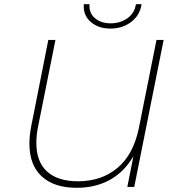

<svg xmlns="http://www.w3.org/2000/svg" viewBox="-20 -890 839 914"><path d="M759 -700 619 0H586L615 -146Q571 -71 502.5 -33.5Q434 4 345 4Q238 4 179 -50Q120 -104 120 -207Q120 -246 129 -291L210 -700H244L162 -291Q153 -248 153 -210Q153 -120 204 -73.5Q255 -27 351 -27Q463 -27 539 -90.5Q615 -154 641 -280L725 -700ZM379 -870H406Q403 -829 431.5 -804Q460 -779 507 -779Q553 -779 587 -803.5Q621 -828 627 -870H654Q646 -817 604.5 -785.5Q563 -754 506 -754Q448 -754 411.5 -786Q375 -818 379 -870Z"/></svg>

Font: Montserrat Alternates ExLight
Style: Italic
Weight: 275
Italic angle: -11.3°
Designer: Julieta Ulanovsky
Foundry: Julieta Ulanovsky
Version: Version 7.200